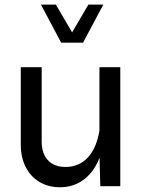

<svg xmlns="http://www.w3.org/2000/svg" viewBox="-20 -798 607 823"><path d="M155.5 -778.3 242.2 -615H335.9L422.9 -778.3H358.9L289.1 -659.2L219.5 -778.3ZM406.2 -510V-140.4L409.9 0H495.6V-510ZM69.1 -178.2Q69.1 -123.3 90.1 -82.2Q111.1 -41 148.9 -18.2Q186.8 4.6 237.1 4.6Q287.4 4.6 326.8 -19.8Q366.2 -44.2 391.5 -89.4Q416.7 -134.5 423.6 -196.8L406.2 -238.5Q394 -163.1 356.2 -122.7Q318.4 -82.3 261 -82.3Q212.9 -82.3 185.8 -110.8Q158.7 -139.4 158.7 -191.7V-510H69.1Z"/></svg>

Font: Estedad-FD-VF Thin
Style: Regular
Weight: 100
Designer: Amin Abedi
Version: Version 5.0